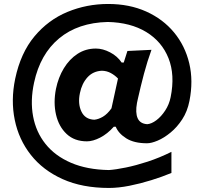

<svg xmlns="http://www.w3.org/2000/svg" viewBox="-20 -786 1024 963"><path d="M526.4 156.7Q392.6 156.7 293.9 112.3Q195.3 67.9 134.8 -9Q74.2 -85.9 54 -184.6Q33.7 -283.2 56.2 -391.1Q83.5 -520.5 152.8 -603.5Q222.2 -686.5 318.6 -726.3Q415 -766.1 522.5 -766.1Q628.9 -766.1 713.1 -728.3Q797.4 -690.4 852.8 -623.5Q908.2 -556.6 929.2 -468.5Q950.2 -380.4 930.2 -279.8Q919.9 -227.1 894 -187.5Q868.2 -147.9 835.4 -121.1Q802.7 -94.2 771 -80.8Q739.3 -67.4 717.3 -67.4Q652.8 -67.4 613.5 -92Q574.2 -116.7 560.5 -150.4H550.8Q518.6 -114.3 482.2 -95.7Q445.8 -77.1 416 -77.1Q353.5 -77.1 314.2 -114Q274.9 -150.9 261 -210.9Q247.1 -271 260.7 -340.3Q272.5 -397.9 300.3 -443.6Q328.1 -489.3 368.9 -515.9Q409.7 -542.5 460.9 -542.5Q495.6 -542.5 532.2 -523.4Q568.8 -504.4 590.3 -472.2H600.6L619.1 -530.3L739.7 -536.1Q718.8 -478.5 702.1 -415.8Q685.5 -353 671.4 -290L667 -269.5Q658.2 -220.7 670.4 -193.1Q682.6 -165.5 718.3 -163.1Q739.7 -164.6 764.2 -182.9Q788.6 -201.2 808.6 -231.7Q828.6 -262.2 835.9 -298.8Q858.4 -410.2 825.2 -493.9Q792 -577.6 713.4 -625.5Q634.8 -673.3 520.5 -675.8Q371.6 -672.4 276.6 -593.5Q181.6 -514.6 150.9 -371.6Q131.3 -281.2 146 -202.4Q160.6 -123.5 208.5 -63.7Q256.3 -3.9 336.2 30.5Q416 64.9 526.4 66.9Q561 64.5 611.3 54.2Q661.6 43.9 720.7 24.7Q779.8 5.4 839.8 -24.4V81.5Q793.9 100.6 739 117.7Q684.1 134.8 628.9 145.8Q573.7 156.7 526.4 156.7ZM452.6 -185.5Q474.1 -187.5 496.3 -200.7Q518.6 -213.9 539.1 -242.7L571.8 -392.1Q556.6 -408.2 536.1 -419.4Q515.6 -430.7 491.2 -431.2Q446.8 -429.2 418.7 -398.2Q390.6 -367.2 380.9 -319.3Q369.6 -266.1 388.2 -226.8Q406.7 -187.5 452.6 -185.5Z"/></svg>

Font: Pinar-FD Bold
Style: Regular
Weight: 700
Designer: Amin Abedi
Version: Version 3.000